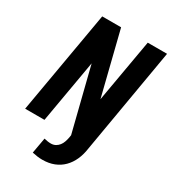

<svg xmlns="http://www.w3.org/2000/svg" viewBox="-219 -824 1030 1152"><g transform="rotate(30 296.0 -248.5)"><path d="M591.8 -710.9 466.8 18.6Q460.9 61.5 444.8 97.4Q428.7 133.3 402.8 159.4Q377 185.5 341.3 199.7Q305.7 213.9 260.3 213.9Q242.2 213.9 225.1 211.4Q208 209 190.4 205.1L209.5 97.2Q221.2 100.1 233.2 102.1Q245.1 104 257.8 104Q275.9 103.5 289.1 95.9Q302.2 88.4 311.5 76.4Q320.8 64.5 326.2 49.1Q331.5 33.7 334.5 18.1L337.4 0L228.5 -435.1L152.8 0H19L142.6 -710.9H273.4L381.8 -275.4L458 -710.9Z"/></g></svg>

Font: Roboto Mono
Style: Bold Italic
Weight: 700
Designer: Google
Version: Version 2.000985; 2015; ttfautohint (v1.3)